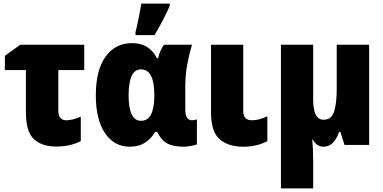

<svg xmlns="http://www.w3.org/2000/svg" viewBox="-20 -800 2116 1060"><path d="M92 -553 7 -492V-413H123V-180Q123 -74 166.5 -32.5Q210 9 290 9Q368 9 426 -21V-156Q380 -136 346 -136Q302 -136 302 -189V-413H445V-553Z M833 -606Q882 -688 917 -767V-780H760Q756 -752 745.5 -700Q735 -648 728 -622V-606ZM837 -72H848Q869 -27 902.5 -8.5Q936 10 996 10Q1010 10 1035 5.5Q1060 1 1067 -3V-141Q1055 -136 1040 -136Q1003 -136 1003 -195V-324Q1003 -389 1015 -450.5Q1027 -512 1040 -553H886Q875 -540 866.5 -520.5Q858 -501 853 -479H846Q805 -562 709 -562Q617 -562 563 -487.5Q509 -413 509 -274Q509 -139 560 -64.5Q611 10 697 10Q746 10 780.5 -12.5Q815 -35 837 -72ZM690 -273Q690 -417 758 -417Q832 -417 832 -275V-270Q831 -133 759 -133Q690 -133 690 -273Z M1145 -553V-179Q1145 -73 1192.5 -31.5Q1240 10 1322 10Q1399 10 1456 -21V-158Q1431 -147 1412 -141.5Q1393 -136 1371 -136Q1323 -136 1323 -185V-553Z M1839 -553V-307Q1839 -232 1825 -185.5Q1811 -139 1766 -139Q1709 -139 1709 -251V-553H1531V240H1709V84Q1709 54 1707.5 22.5Q1706 -9 1704 -31H1706Q1728 10 1766 10Q1824 10 1852 -72H1859L1882 0H2018V-553Z"/></svg>

Font: Noto Sans UI SemiCondensed Black
Style: Regular
Weight: 900
Width: 4
Designer: Monotype Design Team
Foundry: Monotype Imaging Inc.
Version: 1.001